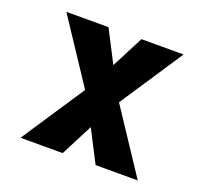

<svg xmlns="http://www.w3.org/2000/svg" viewBox="-96 -633 793 745"><g transform="rotate(20 300.0 -260.0)"><path d="M58 0 230 -260 58 -520H232L300 -388L368 -520H542L370 -260L542 0H368L300 -132L232 0Z"/></g></svg>

Font: Iosevka Heavy Extended
Style: Regular
Weight: 900
Width: 7
Monospace: yes
Designer: Belleve Invis
Foundry: Belleve Invis
Version: Version 32.5.0; ttfautohint (v1.8.4)